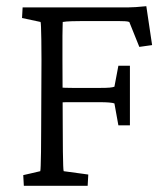

<svg xmlns="http://www.w3.org/2000/svg" viewBox="-20 -597 526 617"><path d="M56.6 0 54.7 -34.2 109.4 -46.9Q110.4 -50.8 110.8 -65.4Q111.3 -80.1 111.8 -108.4Q112.3 -136.7 112.3 -181.6L113.3 -405.3Q113.3 -444.3 112.8 -470.2Q112.3 -496.1 111.8 -509.8Q111.3 -523.4 110.4 -526.4L50.8 -539.1L52.7 -573.2H367.2Q379.9 -573.2 391.1 -573.2Q402.3 -573.2 416.5 -574.2Q430.7 -575.2 450.2 -577.1L468.8 -452.1L427.7 -446.3L395.5 -526.4Q390.6 -528.3 381.3 -528.8Q372.1 -529.3 361.3 -529.3H243.2Q229.5 -529.3 210.9 -528.8Q192.4 -528.3 181.6 -526.4Q181.6 -522.5 181.2 -510.7Q180.7 -499 180.7 -481.4Q180.7 -463.9 180.7 -443.8Q180.7 -423.8 180.7 -404.3L181.6 -194.3Q181.6 -140.6 182.1 -109.9Q182.6 -79.1 183.1 -64.9Q183.6 -50.8 184.6 -46.9L263.7 -36.1L261.7 0ZM360.4 -194.3 347.7 -264.6Q342.8 -266.6 330.6 -267.6Q318.4 -268.6 301.8 -268.6H212.9Q205.1 -268.6 193.8 -268.6Q182.6 -268.6 164.1 -267.6V-316.4Q176.8 -315.4 189 -314.9Q201.2 -314.5 212.9 -314.5H301.8Q321.3 -314.5 332 -315.4Q342.8 -316.4 347.7 -318.4L360.4 -385.7H397.5V-194.3Z"/></svg>

Font: Crimson Pro Light
Style: Regular
Weight: 300
Designer: Jacques Le Bailly
Foundry: Baron von Fonthausen
Version: Version 1.003